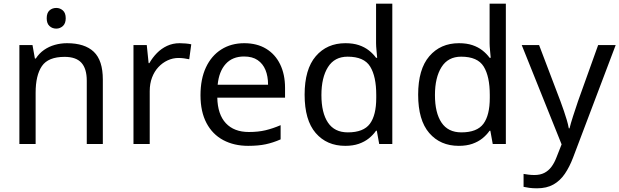

<svg xmlns="http://www.w3.org/2000/svg" viewBox="-20 -780 3355 1040"><path d="M285 -737Q305 -737 320.5 -723.5Q336 -710 336 -681Q336 -653 320.5 -639Q305 -625 285 -625Q263 -625 248 -639Q233 -653 233 -681Q233 -710 248 -723.5Q263 -737 285 -737ZM343 -546Q439 -546 488 -499.5Q537 -453 537 -349V0H450V-343Q450 -408 421 -440Q392 -472 330 -472Q241 -472 207 -422Q173 -372 173 -278V0H85V-536H156L169 -463H174Q192 -491 218.5 -509.5Q245 -528 277 -537Q309 -546 343 -546Z M953 -546Q968 -546 985.5 -544.5Q1003 -543 1016 -540L1005 -459Q992 -462 976.5 -464Q961 -466 947 -466Q916 -466 888 -453Q860 -440 838 -416.5Q816 -393 803.5 -360Q791 -327 791 -286V0H703V-536H775L785 -438H789Q806 -468 830 -492.5Q854 -517 885 -531.5Q916 -546 953 -546Z M1303 -546Q1372 -546 1421.5 -516Q1471 -486 1497.5 -431.5Q1524 -377 1524 -304V-251H1157Q1159 -160 1203.5 -112.5Q1248 -65 1328 -65Q1379 -65 1418.5 -74.5Q1458 -84 1500 -102V-25Q1459 -7 1419 1.5Q1379 10 1324 10Q1248 10 1189.5 -21Q1131 -52 1098.5 -113.5Q1066 -175 1066 -264Q1066 -352 1095.5 -415Q1125 -478 1178.5 -512Q1232 -546 1303 -546ZM1302 -474Q1239 -474 1202.5 -433.5Q1166 -393 1159 -321H1432Q1432 -367 1418 -401Q1404 -435 1375.5 -454.5Q1347 -474 1302 -474Z M1850 10Q1750 10 1690 -59.5Q1630 -129 1630 -267Q1630 -405 1690.5 -475.5Q1751 -546 1851 -546Q1893 -546 1924 -535.5Q1955 -525 1978 -507Q2001 -489 2017 -467H2023Q2022 -480 2019.5 -505.5Q2017 -531 2017 -546V-760H2105V0H2034L2021 -72H2017Q2001 -49 1978 -30.5Q1955 -12 1923.5 -1Q1892 10 1850 10ZM1864 -63Q1949 -63 1983.5 -109.5Q2018 -156 2018 -250V-266Q2018 -366 1985 -419.5Q1952 -473 1863 -473Q1792 -473 1756.5 -416.5Q1721 -360 1721 -265Q1721 -169 1756.5 -116Q1792 -63 1864 -63Z M2465 10Q2365 10 2305 -59.5Q2245 -129 2245 -267Q2245 -405 2305.5 -475.5Q2366 -546 2466 -546Q2508 -546 2539 -535.5Q2570 -525 2593 -507Q2616 -489 2632 -467H2638Q2637 -480 2634.5 -505.5Q2632 -531 2632 -546V-760H2720V0H2649L2636 -72H2632Q2616 -49 2593 -30.5Q2570 -12 2538.5 -1Q2507 10 2465 10ZM2479 -63Q2564 -63 2598.5 -109.5Q2633 -156 2633 -250V-266Q2633 -366 2600 -419.5Q2567 -473 2478 -473Q2407 -473 2371.5 -416.5Q2336 -360 2336 -265Q2336 -169 2371.5 -116Q2407 -63 2479 -63Z M2806 -536H2900L3016 -231Q3026 -204 3034.5 -179Q3043 -154 3050 -130.5Q3057 -107 3061 -85H3065Q3071 -110 3084 -150.5Q3097 -191 3111 -232L3220 -536H3315L3084 74Q3065 124 3039.5 161.5Q3014 199 2977.5 219.5Q2941 240 2889 240Q2865 240 2847 237.5Q2829 235 2816 232V162Q2827 164 2842.5 166Q2858 168 2875 168Q2906 168 2928.5 156.5Q2951 145 2967 123.5Q2983 102 2994 73L3022 2Z"/></svg>

Font: usinhala85
Style: Book
Weight: 400
Designer: Jelle Bosma - Monotype Design Team
Foundry: Monotype Imaging Inc.
Version: Version 2.003